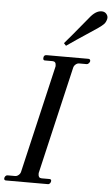

<svg xmlns="http://www.w3.org/2000/svg" viewBox="-72 -986 599 1026"><g transform="rotate(5 227.5 -472.5)"><path d="M257 -745 245 -758Q270 -786 367 -904Q399 -945 431 -945Q448 -945 457.5 -933Q467 -921 464 -907Q460 -890 451 -880Q442 -870 419 -854Q283 -764 257 -745ZM0 0Q-10 0 -10 -10Q-10 -16 -5.5 -22Q-1 -28 6 -28H47Q57 -28 66 -36Q75 -44 77 -55L211 -630V-636Q211 -657 192 -657H151Q142 -657 142 -668Q142 -686 158 -686H382Q393 -686 393 -675Q393 -670 387.5 -663.5Q382 -657 376 -657H335Q325 -657 316 -649Q307 -641 305 -630L171 -55V-49Q171 -28 189 -28H231Q241 -28 241 -19Q241 -12 236.5 -6Q232 0 225 0Z"/></g></svg>

Font: HK Venetian
Style: Italic
Weight: 400
Italic angle: -12°
Version: Version 1.000;PS 001.000;hotconv 1.0.88;makeotf.lib2.5.64775